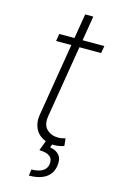

<svg xmlns="http://www.w3.org/2000/svg" viewBox="-131 -731 615 980"><g transform="rotate(15 176.5 -241.5)"><path d="M83.5 -506.7 89.8 -545.5H170.1L191.8 -676.1H234.7L213.1 -545.5H328.1L321.4 -506.7H206.7L144.5 -128.9Q136 -79.2 160.2 -56.1Q184.3 -33 221.2 -33Q232.2 -33 241.1 -35Q250 -36.9 258.9 -39.4L262.8 0Q251.8 3.9 239.7 6.4Q227.6 8.9 210.6 8.9Q208.1 8.9 205.6 8.9Q203.1 8.9 200.6 8.5L194.6 25.6Q228 30.9 244.3 51.3Q260.7 71.7 254.6 108.3Q240.8 191.1 127.1 193.2L131.4 159.4Q206.7 158.4 214.5 109.4Q222.3 54.7 145.2 53.6L165.1 1.1Q148.1 -5.3 134.4 -16.3Q120.7 -27.3 112 -42.8Q103.3 -58.2 100 -77.9Q96.6 -97.7 100.5 -121.1L164.1 -506.7Z"/></g></svg>

Font: Inter P Extra Light
Style: Italic
Weight: 200
Italic angle: 9.39999°
Designer: Rasmus Andersson
Foundry: rsms
Version: Version 3.018;git-588b23468